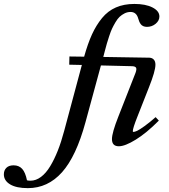

<svg xmlns="http://www.w3.org/2000/svg" viewBox="-292 -746 874 994"><path d="M-147.9 228Q-207.5 228 -239.7 208.5Q-272 189 -272 156.7Q-272 135.7 -259 122.8Q-246.1 109.9 -221.7 109.9Q-193.8 109.9 -177.2 128.2Q-160.6 146.5 -152.3 187.5Q-145 189.5 -134.3 189.5Q-106 189.5 -79.8 169.9Q-53.7 150.4 -32.2 114.7Q-10.7 79.1 7.1 34.2Q24.9 -10.7 40 -67.4L131.8 -409.7L66.4 -411.1L67.4 -453.6L143.6 -452.6Q162.6 -520.5 184.3 -568.1Q206.1 -615.7 236.3 -652.6Q266.6 -689.5 308.1 -707.5Q349.6 -725.6 403.8 -725.6Q461.9 -725.6 497.6 -707.3Q533.2 -689 533.2 -660.6Q533.2 -639.2 513.9 -623Q494.6 -606.9 468.8 -606.9Q458 -606.9 449.7 -610.6Q441.4 -614.3 436.5 -621.1Q431.6 -627.9 429 -634.3Q426.3 -640.6 423.8 -649.4Q414.6 -684.1 383.8 -684.1Q367.7 -684.1 353 -676.8Q338.4 -669.4 327.4 -659.2Q316.4 -648.9 305.7 -630.6Q294.9 -612.3 288.1 -597.7Q281.2 -583 273.2 -558.6Q265.1 -534.2 261.2 -520.5Q257.3 -506.8 251 -482.9L242.7 -451.2L481.4 -447.3Q495.6 -446.8 504.2 -437.5Q512.7 -428.2 512.7 -411.1Q512.7 -377.9 479 -293.5L419.4 -142.1Q395.5 -82 395.5 -66.9Q395.5 -63 398.9 -63Q405.3 -63 418 -68.8Q430.7 -74.7 456.5 -93.3Q482.4 -111.8 513.7 -139.6L530.3 -121.6Q466.8 -57.6 411.1 -23.2Q355.5 11.2 323.2 11.2Q287.6 11.2 287.6 -25.9Q287.6 -58.6 320.8 -142.6L409.7 -369.1Q416.5 -387.7 412.4 -395.3Q408.2 -402.8 391.6 -403.3L230.5 -407.2L150.4 -112.8Q102.5 63.5 29.1 145.8Q-44.4 228 -147.9 228Z"/></svg>

Font: Elstob 8pt SemiBold
Style: Italic
Weight: 600
Italic angle: -20°
Designer: Peter S. Baker
Version: Version 1.015